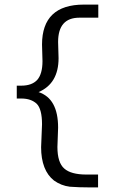

<svg xmlns="http://www.w3.org/2000/svg" viewBox="-20 -657 540 836"><path d="M159 -16C159 51 178 100 215 129C236 144 259 153 284 156C310 158 339 159 371 159H407V103H356C311 103 279 94 260 77C240 60 230 28 230 -17L233 -101C233 -186 205 -237 148 -256C206 -281 235 -330 235 -404L233 -474C233 -545 264 -580 326 -580H408V-637H345C224 -637 163 -579 163 -463L165 -391C165 -353 157 -326 142 -309C126 -292 103 -284 72 -284H53V-228H73C102 -228 124 -220 140 -205C155 -190 163 -160 163 -116Z"/></svg>

Font: Inconsolatazi4
Style: Regular
Weight: 400
Designer: Raph Levien, Kirill Tkachev
Foundry: Cyreal
Version: Version 1.013